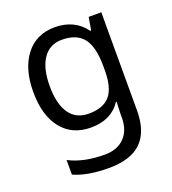

<svg xmlns="http://www.w3.org/2000/svg" viewBox="-142 -653 898 1000"><g transform="rotate(-20 307.5 -153.0)"><path d="M275 -546Q328 -546 370.5 -526Q413 -506 443 -465H448L460 -536H530V9Q530 124 471.5 182Q413 240 290 240Q172 240 97 206V125Q176 167 295 167Q364 167 403.5 126.5Q443 86 443 16V-5Q443 -17 444 -39.5Q445 -62 446 -71H442Q388 10 276 10Q172 10 113.5 -63Q55 -136 55 -267Q55 -395 113.5 -470.5Q172 -546 275 -546ZM287 -472Q220 -472 183 -418.5Q146 -365 146 -266Q146 -167 182.5 -114.5Q219 -62 289 -62Q370 -62 407 -105.5Q444 -149 444 -246V-267Q444 -377 406 -424.5Q368 -472 287 -472Z"/></g></svg>

Font: Noto Sans Old Turkic
Style: Regular
Weight: 400
Designer: Monotype Design Team
Foundry: Monotype Imaging Inc.
Version: Version 2.003; ttfautohint (v1.8.4.7-5d5b)